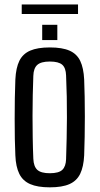

<svg xmlns="http://www.w3.org/2000/svg" viewBox="-20 -816 438 844"><path d="M199 7.5Q145 7.5 112.5 -6.8Q80 -21 64.8 -52Q49.5 -83 47.5 -133Q46 -163.5 45.2 -205.2Q44.5 -247 44.5 -293Q44.5 -339 45.2 -384.2Q46 -429.5 47.5 -466.5Q50 -518 65.2 -548.8Q80.5 -579.5 112.8 -593.5Q145 -607.5 199 -607.5Q254 -607.5 286 -593.2Q318 -579 332.8 -548Q347.5 -517 350 -466.5Q351.5 -432.5 352.2 -390.5Q353 -348.5 353 -303.8Q353 -259 352.2 -215Q351.5 -171 350 -133Q347.5 -83 332.5 -52Q317.5 -21 285.5 -6.8Q253.5 7.5 199 7.5ZM199 -54.5Q238.5 -54.5 254 -69.5Q269.5 -84.5 270.5 -116.5Q272 -162 273 -207.2Q274 -252.5 274.2 -298.2Q274.5 -344 273.5 -390.5Q272.5 -437 270.5 -484Q269.5 -517.5 253.5 -531.5Q237.5 -545.5 199 -545.5Q160.5 -545.5 144 -530.8Q127.5 -516 126.5 -482.5Q125 -442.5 124 -398Q123 -353.5 123 -306.5Q123 -259.5 123.8 -211.8Q124.5 -164 126.5 -118Q128 -84 144.2 -69.2Q160.5 -54.5 199 -54.5ZM165.5 -640V-707H232V-640ZM75.5 -796.5H323V-754.5H75.5Z"/></svg>

Font: Big Shoulders Text Thin
Style: Regular
Weight: 400
Version: Version 2.002